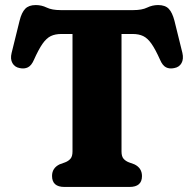

<svg xmlns="http://www.w3.org/2000/svg" viewBox="-20 -740 768 760"><path d="M220 -700H508Q542 -700 562.5 -710Q583 -720 606 -720Q634 -720 648 -705.2Q662 -690.5 670.5 -658L702 -530.5Q707.5 -506.5 698.5 -490.2Q689.5 -474 669.5 -470.5Q651 -466.5 637.2 -473.5Q623.5 -480.5 614 -502.5Q595 -545 579.5 -567Q564 -589 546.8 -597.2Q529.5 -605.5 505 -605.5H461V-140.5Q461 -121 469 -111.8Q477 -102.5 490 -97.5L512 -89.5Q542 -75 542 -43Q542 0 492.5 0H235Q186 0 186 -43.5Q186 -75 216 -89.5L238 -97.5Q251 -102.5 259 -111.8Q267 -121 267 -140.5V-605.5H223Q198.5 -605.5 181.2 -597.2Q164 -589 148.5 -567Q133 -545 114 -502.5Q104.5 -480.5 90.5 -473.5Q76.5 -466.5 58 -470.5Q38.5 -474 29.2 -490.2Q20 -506.5 26 -530.5L57.5 -658Q65.5 -690.5 79.8 -705.2Q94 -720 121.5 -720Q144.5 -720 165 -710Q185.5 -700 220 -700Z"/></svg>

Font: Fraunces 9pt S100
Style: Bold
Weight: 700
Version: Version 1.000; ttfautohint (v1.8.3)